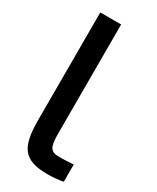

<svg xmlns="http://www.w3.org/2000/svg" viewBox="-187 -765 677 829"><g transform="rotate(30 152.0 -350.5)"><path d="M213 -81C166 -81 157 -99 157 -167V-710H53V-174C53 -38 85 9 204 9C230 9 256 7 282 2V-84C259 -82 229 -81 213 -81Z"/></g></svg>

Font: LT Wave Text Medium
Style: Regular
Weight: 500
Designer: Daniel Lyons
Version: Version 2.5 (Glyphs App)